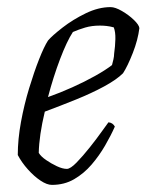

<svg xmlns="http://www.w3.org/2000/svg" viewBox="-20 -520 412 540"><path d="M126 0Q112 0 94 -12Q76 -24 58.5 -43.5Q41 -63 30 -84Q30 -128 39 -177Q48 -226 62 -272Q76 -318 90 -353.5Q104 -389 115 -406Q127 -420 156 -442.5Q185 -465 221 -482.5Q257 -500 291 -500Q304 -500 323 -489Q342 -478 356.5 -464Q371 -450 372 -441Q368 -408 353.5 -371Q339 -334 326 -314Q308 -296 273 -277Q238 -258 193.5 -240Q149 -222 106 -206Q90 -139 89 -90Q95 -80 109.5 -70Q124 -60 140 -52.5Q156 -45 168 -45Q178 -45 195.5 -63Q213 -81 232.5 -105.5Q252 -130 266.5 -150.5Q281 -171 285 -176Q297 -175 303 -164Q292 -139 275.5 -110.5Q259 -82 237.5 -57Q216 -32 188.5 -16Q161 0 126 0ZM115 -247Q149 -259 183.5 -274.5Q218 -290 247.5 -306.5Q277 -323 295 -337Q297 -344 299 -353Q301 -362 301 -369Q304 -390 304.5 -410Q305 -430 300 -443Q289 -446 279.5 -447Q270 -448 261 -448Q238 -448 219.5 -442.5Q201 -437 185 -430Q168 -404 149 -354Q130 -304 115 -247Z"/></svg>

Font: Texturina 72pt 72pt ExtraLight
Style: Italic
Weight: 200
Italic angle: -11°
Designer: Guillermo Torres Carreño
Foundry: Omnibus-Type
Version: Version 1.002; ttfautohint (v1.8.3)